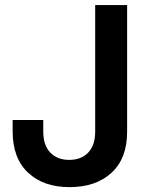

<svg xmlns="http://www.w3.org/2000/svg" viewBox="-20 -748 593 778"><path d="M261.7 10.3Q156.2 10.3 93.8 -48.3Q31.2 -106.9 31.2 -215.8V-261.7H155.3V-215.3Q155.3 -159.2 183.8 -129.6Q212.4 -100.1 260.3 -100.1Q308.6 -100.1 337.2 -129.6Q365.7 -159.2 365.7 -215.3V-727.5H495.1V-213.9Q495.1 -106 431.9 -47.9Q368.7 10.3 261.7 10.3Z"/></svg>

Font: Inter Display SemiBold
Style: Regular
Weight: 600
Designer: Rasmus Andersson
Foundry: rsms
Version: Version 4.001;git-9221beed3